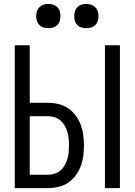

<svg xmlns="http://www.w3.org/2000/svg" viewBox="-20 -968 693 988"><path d="M520 0V-735H597V0ZM56 0V-735H133V-439H228Q255 -439 281.5 -432.5Q308 -426 330.5 -411Q353 -396 369.5 -373.5Q386 -351 395.5 -325.5Q405 -300 408.5 -273Q412 -246 412 -219Q412 -192 408.5 -165Q405 -138 395.5 -113Q386 -88 369.5 -65.5Q353 -43 330.5 -28Q308 -13 281.5 -6.5Q255 0 228 0ZM133 -69H228Q245 -69 262 -74.5Q279 -80 292 -91.5Q305 -103 313.5 -118.5Q322 -134 327 -150.5Q332 -167 333.5 -184.5Q335 -202 335 -219Q335 -237 333.5 -254Q332 -271 327 -288Q322 -305 313.5 -320.5Q305 -336 292 -347.5Q279 -359 262 -364.5Q245 -370 228 -370H133ZM424 -823Q412 -823 399.5 -826.5Q387 -830 378 -839Q369 -848 365.5 -860Q362 -872 362 -885Q362 -898 365.5 -910Q369 -922 378 -931Q387 -940 399.5 -944Q412 -948 424 -948Q437 -948 449 -944Q461 -940 470 -931Q479 -922 483 -910Q487 -898 487 -885Q487 -872 483 -860Q479 -848 470 -839Q461 -830 449 -826.5Q437 -823 424 -823ZM229 -823Q216 -823 204 -826.5Q192 -830 183 -839Q174 -848 170 -860Q166 -872 166 -885Q166 -898 170 -910Q174 -922 183 -931Q192 -940 204 -944Q216 -948 229 -948Q241 -948 253.5 -944Q266 -940 275 -931Q284 -922 287.5 -910Q291 -898 291 -885Q291 -872 287.5 -860Q284 -848 275 -839Q266 -830 253.5 -826.5Q241 -823 229 -823Z"/></svg>

Font: Iosevka QP
Style: Regular
Weight: 400
Designer: Belleve Invis
Foundry: Belleve Invis
Version: Version 20.0.0; ttfautohint (v1.8.4)